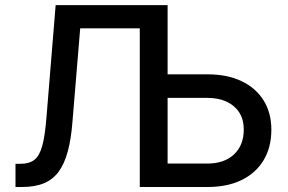

<svg xmlns="http://www.w3.org/2000/svg" viewBox="-20 -748 1151 768"><path d="M42 0V-92.8H61.5Q96.7 -92.8 117.2 -108.4Q137.7 -124 148.9 -164.3Q160.2 -204.6 166 -280.3L202.6 -727.5H555.7V-634.8H300.8L270 -262.7Q264.6 -192.4 251.2 -142.6Q237.8 -92.8 214.6 -61.3Q191.4 -29.8 155.5 -14.9Q119.6 0 67.9 0ZM616.7 -450.7H810.1Q888.7 -450.7 945.8 -423.6Q1002.9 -396.5 1034.2 -346.7Q1065.4 -296.9 1065.4 -229Q1065.4 -158.7 1034.4 -107.2Q1003.4 -55.7 946.3 -27.8Q889.2 0 810.5 0H539.1V-727.5H650.4V-93.8H809.6Q877 -93.8 916 -130.4Q955.1 -167 955.1 -230Q955.1 -269.5 937.3 -297.6Q919.4 -325.7 887 -341.1Q854.5 -356.4 809.6 -356.4H616.7Z"/></svg>

Font: Inter 16pt Medium
Style: Regular
Weight: 500
Version: Version 4.001;git-66647c0bb